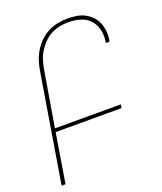

<svg xmlns="http://www.w3.org/2000/svg" viewBox="-138 -832 775 920"><g transform="rotate(-20 250.0 -371.5)"><path d="M16 0 107 -553Q111 -578 119 -602.5Q127 -627 141 -649.5Q155 -672 174 -690.5Q193 -709 216.5 -721Q240 -733 265.5 -738Q291 -743 315 -743Q339 -743 361.5 -739.5Q384 -736 403 -726Q422 -716 437.5 -700Q453 -684 461 -664Q469 -644 471 -621Q473 -598 469 -575L468 -570H449L450 -575Q455 -606 448.5 -635.5Q442 -665 422.5 -686.5Q403 -708 374 -716.5Q345 -725 314 -725Q292 -725 268.5 -720.5Q245 -716 224 -704.5Q203 -693 186 -675.5Q169 -658 156.5 -637.5Q144 -617 137.5 -595Q131 -573 127 -550L80 -269H416L413 -251H77L36 0Z"/></g></svg>

Font: Iosevka Term Curly Th Obl
Style: Regular
Weight: 100
Italic angle: -9°
Designer: Belleve Invis
Foundry: Belleve Invis
Version: Version 32.3.0